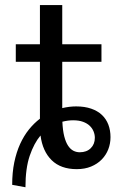

<svg xmlns="http://www.w3.org/2000/svg" viewBox="-20 -665 492 777"><path d="M275.9 -178.2Q254.9 -178.2 232.4 -172.4Q233.9 -137.2 240 -113.3Q246.1 -89.4 255.6 -75.2Q265.1 -61 277.1 -54.9Q289.1 -48.8 302.7 -48.8Q330.6 -48.8 347.2 -65.2Q363.8 -81.5 363.8 -107.4Q363.8 -120.6 358.6 -133.3Q353.5 -146 343 -156Q332.5 -166 315.9 -172.1Q299.3 -178.2 275.9 -178.2ZM43.9 -485.8H141.6V-644.5H231.9V-485.8H390.6V-415H231.9V-227.5Q260.7 -234.4 288.1 -234.4Q322.8 -234.4 348.9 -225.3Q375 -216.3 392.3 -200Q409.7 -183.6 418.5 -160.6Q427.2 -137.7 427.2 -109.9Q427.2 -84 418.2 -60.8Q409.2 -37.6 391.6 -19.5Q374 -1.5 348.6 9Q323.2 19.5 290.5 19.5Q226.1 19.5 189.2 -16.6Q152.3 -52.7 144 -116.7Q117.7 -85.4 100.3 -34.7Q83 16.1 83 92.8L29.3 83Q29.3 33.2 37.8 -8.1Q46.4 -49.3 61.5 -82.5Q76.7 -115.7 97.2 -141.1Q117.7 -166.5 141.6 -184.6V-415H43.9Z"/></svg>

Font: Andika FrenchTight
Style: Regular
Weight: 400
Designer: Victor Gaultney, Annie Olsen, Julie Remington, Don Collingsworth, Eric Hays, Becca Hirsbrunner
Foundry: SIL International
Version: Version 5.000 ; Dig1 Dig4Opn Dig7 LnSpcTght